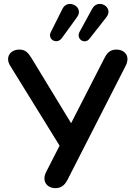

<svg xmlns="http://www.w3.org/2000/svg" viewBox="-20 -971 701 999"><path d="M269 8C304 8 321 -15 333 -39L633 -627C660 -678 630 -713 585 -713C549 -713 535 -691 522 -666L350 -330L145 -667C127 -696 113 -713 81 -713C32 -713 6 -672 33 -629L290 -213L221 -78C195 -29 224 8 269 8ZM302 -773 381 -882C420 -935 332 -981 305 -925L244 -803C226 -766 276 -737 302 -773ZM446 -770 534 -882C574 -934 490 -981 460 -926L394 -805C374 -768 421 -737 446 -770Z"/></svg>

Font: SN Pro SemiBold
Style: Regular
Weight: 600
Designer: Tobias Whetton
Foundry: Supernotes
Version: Version 1.003;Glyphs 3.3 (3324)